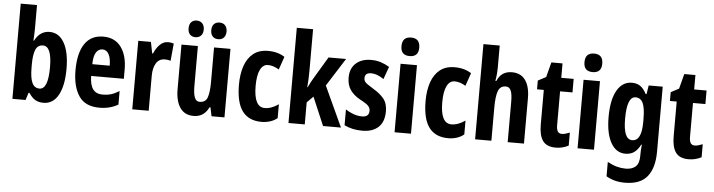

<svg xmlns="http://www.w3.org/2000/svg" viewBox="-55 -1025 5682 1527"><g transform="rotate(5 2786.5 -261.0)"><path d="M186 -570Q186 -555 185 -531Q184 -507 182 -476H187Q209 -518 238.5 -537Q268 -556 305 -556Q380 -556 422 -482Q464 -408 464 -274Q464 -141 422.5 -65.5Q381 10 304 10Q267 10 240 -5Q213 -20 187 -59H180L161 0H56V-760H186ZM262 -444Q219 -444 202.5 -403Q186 -362 186 -289V-262Q186 -178 204.5 -139Q223 -100 263 -100Q297 -100 314.5 -143Q332 -186 332 -276Q332 -444 262 -444Z M734 -556Q826 -556 875.5 -489.5Q925 -423 925 -310V-236H664Q665 -164 690.5 -130Q716 -96 768 -96Q803 -96 834 -105Q865 -114 900 -136V-28Q836 10 750 10Q637 10 586.5 -65.5Q536 -141 536 -270Q536 -408 586 -482Q636 -556 734 -556ZM736 -454Q705 -454 685.5 -425Q666 -396 665 -330H804Q804 -388 786.5 -421Q769 -454 736 -454Z M1251 -557Q1261 -557 1271.5 -555.5Q1282 -554 1296 -550L1283 -411Q1265 -418 1237 -418Q1191 -418 1167.5 -380Q1144 -342 1144 -279V0H1013V-547H1114L1132 -457H1139Q1154 -496 1183 -526.5Q1212 -557 1251 -557Z M1749 -547V0H1646L1631 -70H1624Q1586 10 1503 10Q1431 10 1394.5 -43.5Q1358 -97 1358 -191V-547H1489V-229Q1489 -167 1501 -136.5Q1513 -106 1541 -106Q1589 -106 1603.5 -148.5Q1618 -191 1618 -269V-547ZM1403 -681Q1403 -714 1419.5 -731Q1436 -748 1463 -748Q1490 -748 1507 -730.5Q1524 -713 1524 -681Q1524 -650 1507 -632.5Q1490 -615 1463 -615Q1436 -615 1419.5 -632Q1403 -649 1403 -681ZM1584 -681Q1584 -714 1600.5 -731Q1617 -748 1645 -748Q1673 -748 1689.5 -730.5Q1706 -713 1706 -681Q1706 -650 1689.5 -632.5Q1673 -615 1645 -615Q1617 -615 1600.5 -632.5Q1584 -650 1584 -681Z M2046 10Q1943 10 1892 -58.5Q1841 -127 1841 -270Q1841 -354 1863 -418.5Q1885 -483 1931 -520Q1977 -557 2049 -557Q2089 -557 2121.5 -548Q2154 -539 2182 -521L2146 -417Q2101 -445 2058 -445Q2018 -445 1996 -400.5Q1974 -356 1974 -271Q1974 -102 2061 -102Q2115 -102 2171 -142V-31Q2145 -10 2112.5 0Q2080 10 2046 10Z M2390 -429Q2390 -359 2384 -296H2387Q2397 -317 2407 -336Q2417 -355 2426 -370L2532 -547H2672L2530 -323L2679 0H2536L2440 -226L2390 -176V0H2260V-760H2390Z M3024 -160Q3024 -76 2978 -33Q2932 10 2849 10Q2769 10 2706 -21V-147Q2733 -129 2767.5 -116Q2802 -103 2838 -103Q2894 -103 2894 -153Q2894 -174 2879 -191Q2864 -208 2812 -235Q2761 -263 2733 -302.5Q2705 -342 2705 -402Q2705 -474 2750 -515.5Q2795 -557 2873 -557Q2913 -557 2948 -546Q2983 -535 3018 -514L2982 -414Q2959 -430 2933 -440.5Q2907 -451 2880 -451Q2831 -451 2831 -408Q2831 -394 2837 -383.5Q2843 -373 2860 -361Q2877 -349 2911 -328Q2961 -299 2992.5 -261Q3024 -223 3024 -160Z M3173 -762Q3244 -762 3244 -687Q3244 -614 3173 -614Q3102 -614 3102 -687Q3102 -762 3173 -762ZM3238 -547V0H3107V-547Z M3536 10Q3433 10 3382 -58.5Q3331 -127 3331 -270Q3331 -354 3353 -418.5Q3375 -483 3421 -520Q3467 -557 3539 -557Q3579 -557 3611.5 -548Q3644 -539 3672 -521L3636 -417Q3591 -445 3548 -445Q3508 -445 3486 -400.5Q3464 -356 3464 -271Q3464 -102 3551 -102Q3605 -102 3661 -142V-31Q3635 -10 3602.5 0Q3570 10 3536 10Z M3880 -591Q3880 -530 3870 -477H3878Q3910 -557 3996 -557Q4067 -557 4103.5 -506Q4140 -455 4140 -362V0H4010V-324Q4010 -384 3997.5 -412Q3985 -440 3957 -440Q3912 -440 3896 -397Q3880 -354 3880 -263V0H3750V-760H3880Z M4433 -103Q4447 -103 4462.5 -107.5Q4478 -112 4496 -119V-15Q4473 -3 4447.5 3.5Q4422 10 4393 10Q4322 10 4291 -32.5Q4260 -75 4260 -163V-439H4206V-509L4270 -543L4301 -662H4390V-547H4489V-439H4390V-168Q4390 -136 4400 -119.5Q4410 -103 4433 -103Z M4634 -762Q4705 -762 4705 -687Q4705 -614 4634 -614Q4563 -614 4563 -687Q4563 -762 4634 -762ZM4699 -547V0H4568V-547Z M4954 -557Q4992 -557 5019.5 -539Q5047 -521 5070 -477H5077L5088 -547H5200V-28Q5200 101 5144.5 170.5Q5089 240 4966 240Q4922 240 4886 230.5Q4850 221 4817 202V87Q4857 109 4892.5 118.5Q4928 128 4962 128Q5013 128 5041.5 103Q5070 78 5070 16V7Q5070 -10 5071 -32Q5072 -54 5075 -73H5070Q5048 -30 5019.5 -10Q4991 10 4950 10Q4876 10 4834 -64Q4792 -138 4792 -270Q4792 -407 4835 -482Q4878 -557 4954 -557ZM4993 -444Q4924 -444 4924 -268Q4924 -184 4941.5 -143Q4959 -102 4995 -102Q5070 -102 5070 -252V-279Q5070 -366 5051.5 -405Q5033 -444 4993 -444Z M5494 -103Q5508 -103 5523.5 -107.5Q5539 -112 5557 -119V-15Q5534 -3 5508.5 3.5Q5483 10 5454 10Q5383 10 5352 -32.5Q5321 -75 5321 -163V-439H5267V-509L5331 -543L5362 -662H5451V-547H5550V-439H5451V-168Q5451 -136 5461 -119.5Q5471 -103 5494 -103Z"/></g></svg>

Font: Noto Sans Khmer UI ExtraCondensed
Style: Bold
Weight: 700
Width: 2
Designer: Danh Hong and the Monotype Design Team
Foundry: Monotype Imaging Inc.
Version: Version 2.002; ttfautohint (v1.8.4.7-5d5b)